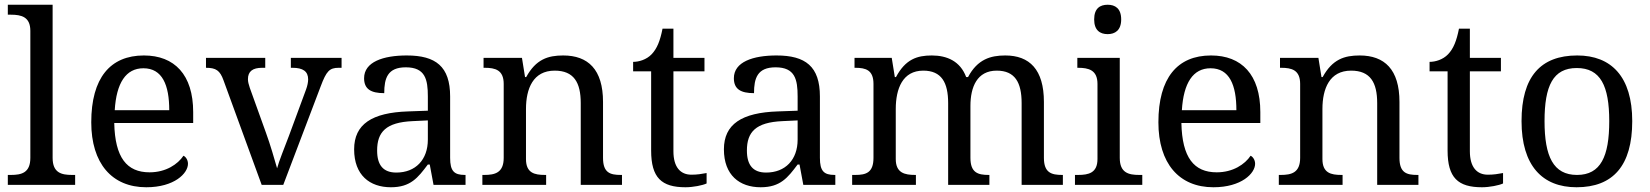

<svg xmlns="http://www.w3.org/2000/svg" viewBox="-20 -780 6961 810"><path d="M13 0H297V-42H284C239 -42 202 -51 202 -114V-760H13V-718H26C70 -718 108 -709 108 -650V-114C108 -51 71 -42 26 -42H13Z M597 10C716 10 773 -49 773 -89C773 -106 763 -119 754 -123C730 -87 680 -53 611 -53C515 -53 465 -115 462 -261H795V-307C795 -465 716 -546 587 -546C445 -546 365 -451 365 -264C365 -91 452 10 597 10ZM694 -315H464C471 -430 511 -492 585 -492C665 -492 694 -421 694 -315Z M923 -441 1084 0H1175L1333 -416C1357 -480 1370 -494 1409 -494H1421V-536H1207V-494H1214C1258 -494 1280 -479 1280 -445C1280 -434 1277 -418 1271 -402L1199 -207C1181 -159 1156 -98 1149 -70C1139 -105 1120 -171 1102 -220L1034 -409C1029 -424 1026 -435 1026 -446C1026 -479 1046 -494 1086 -494H1099V-536H849V-494C891 -494 908 -483 923 -441Z M1629 10C1712 10 1743 -30 1785 -86H1793L1809 0H1944V-42H1941C1896 -42 1879 -58 1879 -114V-373C1879 -500 1818 -546 1696 -546C1597 -546 1516 -519 1516 -450C1516 -404 1545 -387 1601 -387C1601 -450 1615 -496 1692 -496C1774 -496 1785 -445 1785 -373V-313L1702 -310C1549 -305 1474 -256 1474 -150C1474 -41 1540 10 1629 10ZM1652 -52C1597 -52 1571 -83 1571 -145C1571 -223 1608 -264 1721 -269L1785 -272V-191C1785 -106 1733 -52 1652 -52Z M2015 0H2284V-42H2279C2235 -42 2199 -50 2199 -109V-320C2199 -406 2229 -482 2320 -482C2401 -482 2430 -432 2430 -345V0H2604V-42H2599C2554 -42 2524 -51 2524 -114V-350C2524 -487 2461 -546 2356 -546C2292 -546 2241 -530 2200 -455H2195L2182 -536H2020V-494H2025C2069 -494 2105 -485 2105 -426V-114C2105 -51 2068 -42 2023 -42H2015Z M2872 10C2904 10 2944 2 2961 -6V-50C2940 -46 2921 -43 2897 -43C2851 -43 2821 -74 2821 -142V-479H2952V-536H2821V-659H2775C2765 -608 2752 -575 2729 -551C2707 -528 2675 -519 2651 -519V-479H2727V-145C2727 -30 2771 10 2872 10Z M3189 10C3272 10 3303 -30 3345 -86H3353L3369 0H3504V-42H3501C3456 -42 3439 -58 3439 -114V-373C3439 -500 3378 -546 3256 -546C3157 -546 3076 -519 3076 -450C3076 -404 3105 -387 3161 -387C3161 -450 3175 -496 3252 -496C3334 -496 3345 -445 3345 -373V-313L3262 -310C3109 -305 3034 -256 3034 -150C3034 -41 3100 10 3189 10ZM3212 -52C3157 -52 3131 -83 3131 -145C3131 -223 3168 -264 3281 -269L3345 -272V-191C3345 -106 3293 -52 3212 -52Z M3575 0H3844V-42H3841C3797 -42 3759 -50 3759 -109V-320C3759 -406 3788 -482 3875 -482C3952 -482 3980 -432 3980 -345V0H4154V-42H4151C4106 -42 4074 -51 4074 -114V-333C4074 -413 4102 -482 4185 -482C4262 -482 4290 -432 4290 -345V0H4464V-42H4461C4416 -42 4384 -51 4384 -114V-350C4384 -487 4323 -546 4221 -546C4159 -546 4104 -530 4064 -455H4056C4031 -522 3975 -546 3911 -546C3849 -546 3800 -530 3760 -455H3755L3742 -536H3585V-494H3588C3632 -494 3665 -485 3665 -426V-114C3665 -51 3633 -42 3588 -42H3575Z M4653 -636C4684 -636 4710 -652 4710 -698C4710 -745 4684 -760 4653 -760C4621 -760 4596 -745 4596 -698C4596 -652 4621 -636 4653 -636ZM4515 0H4799V-42H4786C4741 -42 4704 -51 4704 -114V-536H4525V-494H4528C4572 -494 4610 -485 4610 -426V-109C4610 -50 4572 -42 4528 -42H4515Z M5099 10C5218 10 5275 -49 5275 -89C5275 -106 5265 -119 5256 -123C5232 -87 5182 -53 5113 -53C5017 -53 4967 -115 4964 -261H5297V-307C5297 -465 5218 -546 5089 -546C4947 -546 4867 -451 4867 -264C4867 -91 4954 10 5099 10ZM5196 -315H4966C4973 -430 5013 -492 5087 -492C5167 -492 5196 -421 5196 -315Z M5375 0H5644V-42H5639C5595 -42 5559 -50 5559 -109V-320C5559 -406 5589 -482 5680 -482C5761 -482 5790 -432 5790 -345V0H5964V-42H5959C5914 -42 5884 -51 5884 -114V-350C5884 -487 5821 -546 5716 -546C5652 -546 5601 -530 5560 -455H5555L5542 -536H5380V-494H5385C5429 -494 5465 -485 5465 -426V-114C5465 -51 5428 -42 5383 -42H5375Z M6232 10C6264 10 6304 2 6321 -6V-50C6300 -46 6281 -43 6257 -43C6211 -43 6181 -74 6181 -142V-479H6312V-536H6181V-659H6135C6125 -608 6112 -575 6089 -551C6067 -528 6035 -519 6011 -519V-479H6087V-145C6087 -30 6131 10 6232 10Z M6631 10C6785 10 6866 -81 6866 -269C6866 -456 6778 -546 6634 -546C6479 -546 6399 -456 6399 -269C6399 -81 6487 10 6631 10ZM6633 -42C6533 -42 6496 -120 6496 -269C6496 -418 6532 -493 6632 -493C6732 -493 6769 -418 6769 -269C6769 -120 6733 -42 6633 -42Z"/></svg>

Font: Noto Fangsong KSS Rotated
Style: Regular
Weight: 400
Designer: LIU Zhao, ZHANG Congyu, Kushim JIANG
Foundry: Guyu Beijing Co. Ltd.
Version: Version 1.000;November 16, 2022;FontCreator 11.5.0.2427 64-b